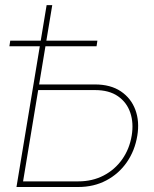

<svg xmlns="http://www.w3.org/2000/svg" viewBox="-20 -748 618 768"><path d="M126.5 -410.2H359.9Q422.4 -410.2 463.4 -382.6Q504.4 -355 521.5 -308.6Q538.6 -262.2 529.3 -205.6Q519.5 -145.5 487.3 -99.1Q455.1 -52.7 405.3 -26.4Q355.5 0 293 0H45.9L166.5 -727.5H189L72.3 -22.5H293Q349.6 -22.5 394.5 -45.9Q439.5 -69.3 468.8 -110.8Q498 -152.3 506.8 -205.6Q515.1 -255.9 501.2 -297.1Q487.3 -338.4 451.9 -363Q416.5 -387.7 359.9 -387.7H122.6ZM17.6 -563 21 -585.4H369.6L366.2 -563Z"/></svg>

Font: Inter 28pt Thin
Style: Italic
Weight: 250
Italic angle: -9.3988°
Designer: Rasmus Andersson
Foundry: rsms
Version: Version 4.001;git-66647c0bb